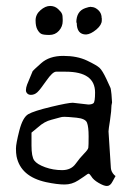

<svg xmlns="http://www.w3.org/2000/svg" viewBox="-20 -615 435 640"><path d="M186.5 -568.8Q189 -564 189 -549.8Q189 -549.8 189 -544.9Q189 -526.4 176.5 -512.5Q164.1 -498.5 144.5 -498.5Q125 -498.5 117.9 -502Q110.8 -505.4 104.7 -516.4Q98.6 -527.3 98.6 -547.1Q98.6 -566.9 115 -581.1Q131.3 -595.2 147 -595.2Q162.6 -595.2 173.6 -585Q184.6 -574.7 186.5 -568.8ZM267.1 -500Q235.8 -500 235.8 -539.1Q235.8 -540 234.4 -539.6Q234.4 -577.6 264.2 -587.9Q276.9 -592.3 282.7 -592.3Q282.7 -592.3 284.2 -591.8Q290.5 -591.8 296.9 -588.9Q318.8 -577.1 318.8 -555.2Q318.8 -554.2 319.3 -554.2Q319.3 -553.2 319.3 -552.7Q319.3 -552.2 319.3 -551.5Q319.3 -550.8 319.3 -550Q319.3 -549.3 319.3 -548.6Q319.3 -547.9 319.3 -546.9Q319.3 -532.2 301.8 -517.1Q282.7 -501 267.1 -500ZM296.9 -306.6Q296.9 -376 199.2 -376Q199.2 -376 167 -376Q155.3 -376 134.3 -345.7Q113.3 -315.4 104 -307.1Q94.7 -298.8 83 -298.8Q73.2 -298.8 68.4 -306.6Q66.4 -309.6 66.4 -314.5Q66.4 -322.3 70.3 -333Q86.9 -374 88.9 -377.9Q89.8 -379.9 117.2 -404.3Q144.5 -428.7 190.9 -428.7Q237.3 -428.7 270 -413.1Q302.7 -397.5 312 -388.7Q321.3 -379.9 334.5 -352.1Q347.7 -324.2 348.6 -321.3Q349.6 -318.4 351.6 -300.8Q353.5 -277.3 353.5 -273.4Q352.5 -268.6 351.6 -263.7Q351.6 -247.1 346.7 -213.9Q341.8 -183.6 341.8 -177.7Q341.8 -176.8 341.8 -175.8L349.6 -54.7Q350.6 -42 361.3 -31.2L365.2 -28.3L355.5 -10.7Q347.7 4.9 336.9 4.9Q336.9 4.9 335.9 4.9Q326.2 4.9 308.6 -5.4Q291 -15.6 284.2 -27.3Q279.3 -35.2 275.4 -36.1Q271.5 -35.2 269.5 -33.2Q261.7 -27.3 240.7 -13.7Q219.7 0 195.3 0Q170.9 0 133.8 -7.8Q48.8 -26.4 35.2 -93.8Q33.2 -104.5 33.2 -120.1Q33.2 -135.7 44.4 -179.7Q55.7 -223.6 74.2 -234.4Q92.8 -245.1 149.9 -258.8Q207 -272.5 222.7 -272.5L274.4 -266.6Q286.1 -266.6 291.5 -271Q296.9 -275.4 296.9 -306.6ZM107.4 -191.4 85 -172.9V-129.9Q85 -92.8 94.2 -80.1Q103.5 -67.4 130.4 -57.6Q157.2 -47.9 187 -47.9Q216.8 -47.9 231.9 -68.8Q247.1 -89.8 260.3 -103Q273.4 -116.2 274.4 -122.6Q275.4 -128.9 275.4 -160.6Q275.4 -192.4 270 -206.1Q264.6 -219.7 234.9 -222.7Q205.1 -225.6 195.3 -225.6Q185.5 -225.6 180.2 -223.6Q174.8 -221.7 151.4 -215.8Q127.9 -210 107.4 -191.4Z"/></svg>

Font: Drukaatie burti
Style: Light
Weight: 300
Version: Version 0.14